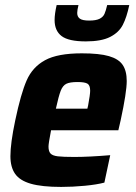

<svg xmlns="http://www.w3.org/2000/svg" viewBox="-20 -728 536 756"><path d="M21 -113Q21 -164 40 -254Q62 -359 85 -411.5Q108 -464 157.5 -491Q207 -518 302 -518Q371 -518 409 -507Q447 -496 463 -472.5Q479 -449 479 -409Q479 -365 455 -254L446 -215H181Q171 -163 171 -151Q171 -132 179 -123.5Q187 -115 207.5 -112.5Q228 -110 273 -110Q330 -110 414 -117L391 -9Q361 -1 313.5 3.5Q266 8 221 8Q145 8 101.5 -4.5Q58 -17 39.5 -43.5Q21 -70 21 -113ZM324 -300 327 -313Q335 -356 335 -371Q335 -392 324.5 -398.5Q314 -405 285 -405Q255 -405 241 -398Q227 -391 219 -370.5Q211 -350 200 -300ZM195 -649Q195 -673 203 -708H289Q284 -688 284 -677Q284 -662 294.5 -654.5Q305 -647 331 -647Q358 -647 372 -654Q386 -661 391.5 -673.5Q397 -686 402 -708H489Q479 -660 463.5 -630Q448 -600 413.5 -582.5Q379 -565 318 -565Q250 -565 222.5 -586Q195 -607 195 -649Z"/></svg>

Font: Saira Semi Condensed
Style: Bold Italic
Weight: 700
Width: 4
Italic angle: -12°
Designer: Hector Gatti with collaboration of the Omnibus-Type team
Foundry: Omnibus-Type
Version: Version 1.001; ttfautohint (v1.8)